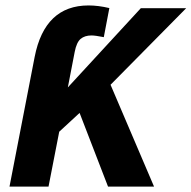

<svg xmlns="http://www.w3.org/2000/svg" viewBox="-20 -689 707 709"><path d="M378.9 0 273.9 -272 198.7 -202.6 159.2 0H15.1L107.9 -478.5Q145 -668.9 307.1 -668.9Q342.8 -668.9 383.8 -659.2L363.3 -551.8Q331.5 -558.1 317.9 -558.1Q293 -558.1 277.8 -545.4Q262.7 -532.7 255.9 -497.6L230.5 -366.2L500 -658.7H667.5L388.2 -376L548.8 0Z"/></svg>

Font: Liberation Mono
Style: Bold Italic
Weight: 700
Italic angle: -12°
Monospace: yes
Designer: Steve Matteson
Foundry: Ascender Corporation
Version: Version 2.1.5